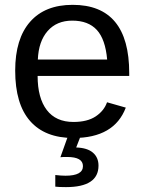

<svg xmlns="http://www.w3.org/2000/svg" viewBox="-20 -558 596 790"><path d="M134.8 -245.6Q134.8 -154.8 172.4 -105.5Q210 -56.2 282.2 -56.2Q339.4 -56.2 373.8 -79.1Q408.2 -102.1 420.4 -137.2L497.6 -115.2Q450.2 9.8 282.2 9.8Q165 9.8 103.8 -60.1Q42.5 -129.9 42.5 -267.6Q42.5 -398.4 103.8 -468.3Q165 -538.1 278.8 -538.1Q511.7 -538.1 511.7 -257.3V-245.6ZM420.9 -313Q413.6 -396.5 378.4 -434.8Q343.3 -473.1 277.3 -473.1Q213.4 -473.1 176 -430.4Q138.7 -387.7 135.7 -313ZM385.3 123.5Q385.3 211.9 251.5 211.9Q221.7 211.9 207.5 210V162.1Q231.9 165 249.5 165Q321.3 165 321.3 125.5Q321.3 87.9 256.3 87.9Q245.6 87.9 238.8 88.1Q231.9 88.4 228.5 88.9L260.3 0H312.5L293.5 48.8Q339.4 50.3 362.3 70.1Q385.3 89.8 385.3 123.5Z"/></svg>

Font: Arimo Nerd Font
Style: Regular
Weight: 400
Designer: Steve Matteson
Foundry: Monotype Imaging Inc.
Version: Version 1.33;Nerd Fonts 3.2.1